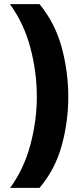

<svg xmlns="http://www.w3.org/2000/svg" viewBox="-20 -750 387 928"><path d="M310 -282Q310 -161 278 -45.5Q246 70 171 158H29Q96 66 127 -50.5Q158 -167 158 -283Q158 -401 127 -518.5Q96 -636 28 -730H171Q246 -639 278 -521.5Q310 -404 310 -282Z"/></svg>

Font: Noto Sans Cherokee ExtraBold
Style: Regular
Weight: 800
Designer: Monotype Design Team
Foundry: Monotype Imaging Inc.
Version: Version 2.001; ttfautohint (v1.8.4.7-5d5b)